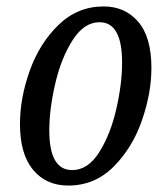

<svg xmlns="http://www.w3.org/2000/svg" viewBox="-20 -566 509 596"><path d="M42 -181Q42 -262 72.5 -347Q103 -432 162 -489Q221 -546 302 -546Q368 -546 409 -498.5Q450 -451 450 -355Q450 -277 420.5 -192Q391 -107 332.5 -48.5Q274 10 192 10Q123 10 82.5 -39Q42 -88 42 -181ZM359 -372Q359 -497 289 -497Q241 -497 205.5 -441.5Q170 -386 151.5 -306.5Q133 -227 133 -161Q133 -38 204 -38Q253 -38 288 -93.5Q323 -149 341 -227.5Q359 -306 359 -372Z"/></svg>

Font: Noto Serif Cond
Style: Italic
Weight: 400
Width: 3
Italic angle: -12°
Designer: Monotype Design Team
Foundry: Monotype Imaging Inc.
Version: Version 1.001